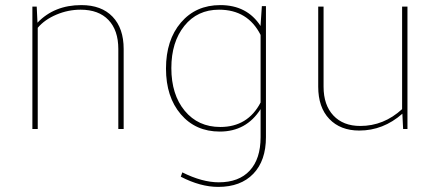

<svg xmlns="http://www.w3.org/2000/svg" viewBox="-20 -506 1725 753"><path d="M107 0V-480H124L127 -417Q193 -486 299 -486Q378 -486 421.5 -440.5Q465 -395 465 -314V0H444V-314Q444 -387 405.5 -427.5Q367 -468 296 -468Q247 -468 201 -448.5Q155 -429 128 -397V0Z M842 10Q747 10 689 -58Q631 -126 631 -237Q631 -349 689.5 -417.5Q748 -486 844 -486Q949 -486 1002 -404V-408L1007 -482H1023V32Q1023 124 973.5 175.5Q924 227 836 227Q766 227 689 187L695 170Q773 209 838 209Q917 209 959.5 163Q1002 117 1002 32V-78Q946 10 842 10ZM652 -239Q652 -135 704.5 -71.5Q757 -8 844 -8Q952 -8 1002 -104V-369Q952 -468 839 -468Q754 -468 703 -404.5Q652 -341 652 -239Z M1389 6Q1315 6 1271.5 -39.5Q1228 -85 1228 -166V-480H1249V-166Q1249 -94 1287.5 -53Q1326 -12 1393 -12Q1485 -12 1557 -78V-480H1578V0H1561L1558 -60Q1483 6 1389 6Z"/></svg>

Font: Cantarell Thin
Style: Regular
Weight: 100
Designer: Dave Crossland, Nikolaus Waxweiler, Florian Fecher, Jacques Le Bailly, Eben Sorkin, Alexei Vanyashin, Alexios Zavras, Em
Version: Version 0.303